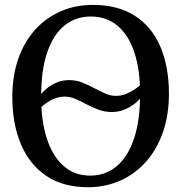

<svg xmlns="http://www.w3.org/2000/svg" viewBox="-20 -772 758 803"><path d="M447.5 -303.5Q418.5 -303.5 392.2 -313.2Q366 -323 342 -335.8Q318 -348.5 295.8 -358.2Q273.5 -368 252 -368Q228.5 -368 207.8 -359.5Q187 -351 171 -339Q155 -327 144.5 -317.5V-370.5Q157.5 -387 176 -402.2Q194.5 -417.5 218 -427.2Q241.5 -437 269 -437Q297.5 -437 323.2 -427Q349 -417 373 -404Q397 -391 419.8 -381Q442.5 -371 465 -371Q488 -371 508.8 -379.8Q529.5 -388.5 546 -400.2Q562.5 -412 572.5 -421L574.5 -369Q561.5 -352.5 542.2 -337.5Q523 -322.5 499 -313Q475 -303.5 447.5 -303.5ZM353 11Q245.5 12 174.2 -36Q103 -84 67.2 -169.5Q31.5 -255 31.5 -366.5Q31.5 -455 56.5 -526.2Q81.5 -597.5 127 -647.8Q172.5 -698 234 -724.8Q295.5 -751.5 368 -751.5Q474 -751.5 544.8 -705.5Q615.5 -659.5 651 -576Q686.5 -492.5 686.5 -380Q686.5 -292 661.8 -220.2Q637 -148.5 592 -97.2Q547 -46 486 -18Q425 10 353 11ZM357.5 -37.5Q420 -37.5 467 -76Q514 -114.5 540 -190.8Q566 -267 566 -380Q566 -480 542.2 -552.2Q518.5 -624.5 472.2 -663.8Q426 -703 360 -703Q297 -703 250.5 -666Q204 -629 178 -554.5Q152 -480 152 -366.5Q152 -266 176 -192.2Q200 -118.5 245.8 -78Q291.5 -37.5 357.5 -37.5Z"/></svg>

Font: Merriweather 36pt
Style: Regular
Weight: 400
Designer: Eben Sorkin
Foundry: Eben Sorkin
Version: Version 2.100